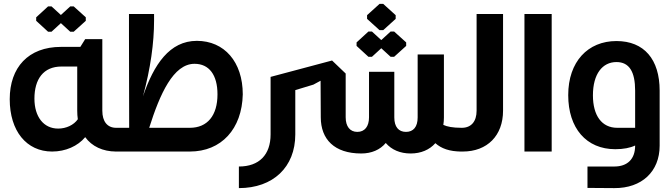

<svg xmlns="http://www.w3.org/2000/svg" viewBox="-20 -779 3451 987"><path d="M245 -616 293 -660 341 -616H359L421 -672V-690L359 -746H341L293 -702L245 -746H227L166 -690V-672L227 -616ZM577 -122C532 -122 506 -154 506 -210V-578H418L393 -538H294C125 -538 30 -432 30 -269C30 -106 116 0 248 0C317 0 380 -28 418 -74C452 -27 508 0 577 0H578V-122ZM279 -118C204 -118 157 -179 157 -272C157 -372 203 -437 296 -437H377V-210C377 -195 378 -180 380 -166C359 -136 320 -118 279 -118Z M992 -569C852 -569 771 -448 715 -284C754 -428 772 -559 772 -673V-707H643V-601L644 -136V-122H574C537 -122 500 -90 500 -67C500 -38 537 0 574 0H956C1118 0 1224 -116 1228 -294C1228 -461 1133 -569 992 -569ZM956 -122C926 -122 867 -122 809 -122H783H747C802 -296 871 -451 980 -451C1055 -451 1098 -394 1098 -294C1098 -185 1046 -122 956 -122Z M1498 -88V-384H1371V-88C1371 17 1312 77 1208 77V188C1384 188 1498 80 1498 -88Z M1950 -624 2014 -682V-701L1950 -759H1931L1867 -701V-682L1931 -624ZM1892 -487 1940 -531 1988 -487H2006L2068 -543V-561L2006 -617H1988L1940 -573L1892 -617H1874L1813 -561V-543L1874 -487ZM2353 -122C2307 -122 2278 -128 2259 -137C2261 -149 2262 -162 2262 -175V-499H2127V-175C2127 -127 2105 -101 2067 -101C2029 -101 2007 -127 2007 -175V-176V-410H1877V-176C1877 -129 1855 -101 1817 -101C1779 -101 1757 -129 1757 -176V-401L1687 -468L1372 -384L1390 -283L1591 -344L1628 -364L1629 -176C1629 -63 1699 10 1837 10C1890 10 1934 -9 1963 -44C1993 -9 2037 10 2091 10C2144 10 2188 -9 2218 -43C2248 -16 2290 0 2353 0Z M2430 -707V-210C2430 -154 2402 -122 2354 -122H2345C2308 -122 2271 -90 2271 -67C2271 -38 2308 0 2345 0H2359C2485 0 2566 -82 2566 -210V-707Z M2676 -707V0H2816V-707Z M3149 -568C3002 -568 2901 -462 2901 -290C2901 -120 2994 -12 3143 -12C3185 -12 3220 -19 3245 -31V-30C3245 38 3206 77 3138 77H3000V187L3138 188C3279 189 3371 103 3371 -30V-313C3371 -474 3291 -568 3149 -568ZM3153 -122C3074 -122 3028 -184 3028 -289C3028 -399 3077 -460 3149 -460C3215 -460 3245 -410 3245 -313V-122Z"/></svg>

Font: Hejaz SemiBold
Style: Regular
Weight: 600
Designer: Bandar Raffah (Arabic) and Santiago Orozco (Latin)
Foundry: Caramella and Typemade
Version: Version 1.010;hotconv 1.0.109;makeotfexe 2.5.65596